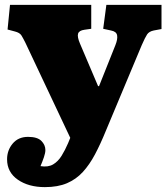

<svg xmlns="http://www.w3.org/2000/svg" viewBox="-20 -537 687 787"><path d="M164 230Q97 230 53 199.5Q9 169 9 116Q9 79 32 51.5Q55 24 95 24Q133 24 149.5 40.5Q166 57 166 78Q166 90 160 107.5Q154 125 146 144Q177 149 197.5 137Q218 125 232.5 101.5Q247 78 259 50L268 28L84 -362Q75 -380 68 -391.5Q61 -403 41 -408L11 -416L21 -517H354V-419L326 -415Q304 -412 300 -399Q296 -386 308 -358L382 -184H386L453 -352Q463 -377 460 -392.5Q457 -408 435 -412L403 -419L416 -517H642V-418L610 -412Q591 -408 583 -396Q575 -384 561 -352L414 -1Q392 53 369.5 95.5Q347 138 319.5 168Q292 198 254.5 214Q217 230 164 230Z"/></svg>

Font: Literata Black
Style: Regular
Weight: 900
Designer: Latin by Veronika Burian and Jose Scaglione. Greek by Irene Vlachou. Cyrillic by Vera Evstafieva.
Foundry: TypeTogether
Version: Version 3.103;gftools[0.9.29]